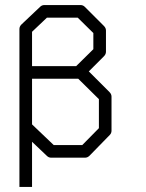

<svg xmlns="http://www.w3.org/2000/svg" viewBox="-20 -675 580 761"><path d="M107 -182 193 -100H306L372 -167V-282L290 -363H107ZM107 -113V66H57V-560Q57 -570 65 -578L139 -648Q146 -655 156 -655H299Q309 -655 316 -648L392 -572Q400 -564 400 -554V-470Q400 -460 392 -452L332 -392L414 -310Q422 -302 422 -292V-157Q422 -147 415 -140L335 -58Q327 -50 317 -50H183Q173 -50 166 -57ZM107 -413H282L350 -480V-544L288 -605H166L107 -549Z"/></svg>

Font: IBM 3270
Style: Regular
Weight: 400
Monospace: yes
Version: Version 2.3.1